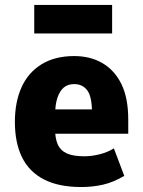

<svg xmlns="http://www.w3.org/2000/svg" viewBox="-20 -743 575 774"><path d="M308 11Q216 11 156.5 -20Q97 -51 68.5 -109.5Q40 -168 40 -252Q40 -331 66.5 -390.5Q93 -450 147 -483.5Q201 -517 279 -517Q344 -517 393 -488.5Q442 -460 469.5 -404Q497 -348 497 -261V-204H181V-302H361L351 -286Q351 -353 332 -378.5Q313 -404 279 -404Q254 -404 237.5 -390.5Q221 -377 211.5 -349Q202 -321 202 -276V-223Q202 -185 213 -160.5Q224 -136 249.5 -124.5Q275 -113 320 -113Q351 -113 383.5 -121.5Q416 -130 439 -145L481 -34Q437 -8 395 1.5Q353 11 308 11ZM118 -608V-723H432V-608Z"/></svg>

Font: Nunito Sans 7pt Condensed Black
Style: Regular
Weight: 900
Width: 3
Designer: Vernon Adams
Foundry: Vernon Adams
Version: Version 3.101;gftools[0.9.27]